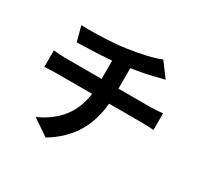

<svg xmlns="http://www.w3.org/2000/svg" viewBox="-173 -1014 1346 1292"><g transform="rotate(30 500.0 -368.5)"><path d="M78 -479V-350C104 -352 141 -354 172 -354H447C428 -206 348 -99 196 -29L323 57C492 -44 564 -186 579 -354H838C865 -354 899 -352 926 -350V-479C904 -477 856 -473 835 -473H583V-632C643 -641 702 -652 751 -665C768 -669 794 -676 828 -684L746 -794C696 -771 594 -748 494 -734C406 -721 289 -717 207 -717C187 -717 168 -718 153 -718L184 -602C251 -604 356 -607 452 -615V-473H170C139 -473 105 -476 78 -479Z"/></g></svg>

Font: Noto Sans KR Bold
Style: Regular
Weight: 700
Designer: Ryoko NISHIZUKA  (kana & ideographs); Paul D. Hunt (Latin, Greek & Cyrillic); Wenlong ZHANG  (bopomofo); Sandoll Communi
Foundry: Adobe Systems Incorporated
Version: Version 1.004;PS 1.004;hotconv 1.0.82;makeotf.lib2.5.63406